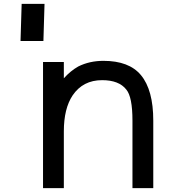

<svg xmlns="http://www.w3.org/2000/svg" viewBox="-20 -980 905 1000"><path d="M92.8 -960 86.9 -766.6H206.1L211.9 -960ZM312.5 -572.3V-657.2H204.1V0H312.5V-295.9Q312.5 -415 358.4 -483.4Q412.1 -562.5 511.7 -562.5Q599.6 -562.5 637.7 -513.7Q669.9 -475.6 669.9 -351.6V0H778.3V-351.6Q778.3 -511.7 713.9 -588.9Q652.3 -663.1 518.6 -663.1Q446.3 -663.1 387.7 -633.8Q347.7 -611.3 312.5 -572.3Z"/></svg>

Font: OCR-B
Style: Regular
Weight: 400
Version: 1.1